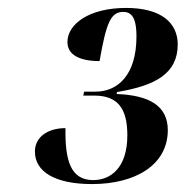

<svg xmlns="http://www.w3.org/2000/svg" viewBox="-20 -844 468 484"><path d="M212 -380C321 -380 403 -428 403 -516C403 -578 355 -604 274 -607L275 -612C371 -628 428 -658 428 -732C428 -786 387 -824 298 -824C204 -824 150 -783 150 -738C150 -705 182 -690 231 -690C248 -787 259 -814 291 -814C318 -814 324 -787 324 -752C324 -654 276 -613 221 -613H192L190 -603H218C278 -603 301 -569 301 -503C301 -421 259 -390 215 -390C157 -390 144 -441 145 -521C101 -521 68 -499 68 -462C68 -412 117 -380 212 -380Z"/></svg>

Font: Noto Serif Display SemiCondensed ExtraBold
Style: Italic
Weight: 800
Width: 4
Italic angle: -12°
Designer: Monotype Design Team
Foundry: Monotype Imaging Inc.
Version: Version 2.009